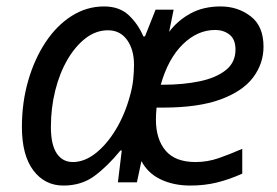

<svg xmlns="http://www.w3.org/2000/svg" viewBox="-20 -566 860 596"><path d="M177 10Q119 10 83.5 -37Q48 -84 48 -172Q48 -248 67.5 -315.5Q87 -383 121.5 -435Q156 -487 202.5 -516.5Q249 -546 303 -546Q351 -546 380 -518.5Q409 -491 425 -453H430L463 -536H519L505 -467Q531 -502 571 -524Q611 -546 665 -546Q718 -546 758 -515.5Q798 -485 798 -421Q798 -369 766 -326Q734 -283 665 -257.5Q596 -232 486 -232H466Q465 -223 464.5 -213Q464 -203 464 -195Q464 -134 494 -98.5Q524 -63 587 -63Q624 -63 658.5 -75Q693 -87 732 -104V-27Q692 -9 653.5 0.5Q615 10 571 10Q519 10 479 -9Q439 -28 419 -66L405 0H346L358 -99H354Q314 -50 273.5 -20Q233 10 177 10ZM479 -303H488Q548 -303 599 -313.5Q650 -324 680.5 -348Q711 -372 711 -412Q711 -444 692.5 -458.5Q674 -473 648 -473Q593 -473 547.5 -428.5Q502 -384 479 -303ZM206 -63Q242 -63 276.5 -90Q311 -117 339 -163Q367 -209 383 -267Q391 -295 393.5 -319.5Q396 -344 396 -365Q396 -412 374.5 -442Q353 -472 315 -472Q278 -472 246 -447.5Q214 -423 189.5 -381Q165 -339 151.5 -285Q138 -231 138 -172Q138 -117 156 -90Q174 -63 206 -63Z"/></svg>

Font: Manna Sans
Style: Italic
Weight: 400
Italic angle: -12°
Designer: Monotype Design Team
Foundry: Monotype Imaging Inc.
Version: Version 2.001.1; ttfautohint (v1.8.2)